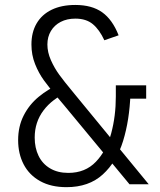

<svg xmlns="http://www.w3.org/2000/svg" viewBox="-20 -762 660 794"><path d="M459 -409H584.5V-354H496.5L519.5 -373Q515.5 -265 489 -179Q462.5 -93 405 -40.5Q347.5 12 255 12Q191 12 146 -13Q101 -38 78 -82Q55 -126 55 -182.5Q55 -239 77.8 -284Q100.5 -329 139.8 -361.5Q179 -394 230.5 -416.5L261 -381.5Q196 -353.5 159.8 -305.2Q123.5 -257 123.5 -193Q123.5 -150.5 139.5 -117.5Q155.5 -84.5 187 -65.8Q218.5 -47 262.5 -47Q332.5 -47 376.5 -93Q420.5 -139 439.8 -210.5Q459 -282 459 -363ZM291.5 -685Q257 -685 231 -671.5Q205 -658 190.5 -633.8Q176 -609.5 176 -578Q176 -546 190.5 -513.2Q205 -480.5 225.2 -452.8Q245.5 -425 278 -386Q286 -376.5 293.5 -367L595 0H515.5L243.5 -328.5L221.5 -354.5Q183.5 -399.5 161.8 -429.5Q140 -459.5 125 -497.2Q110 -535 110 -578Q110 -628.5 131.5 -665.2Q153 -702 193.8 -721.8Q234.5 -741.5 291.5 -741.5Q360 -741.5 402.5 -711.2Q445 -681 470.5 -616L411.5 -595.5Q391.5 -639 364 -662Q336.5 -685 291.5 -685Z"/></svg>

Font: Monaspace Argon Var
Style: Regular
Weight: 400
Designer: Riley Cran and the Lettermatic Team
Version: Version 1.000 (Monaspace Argon Var)